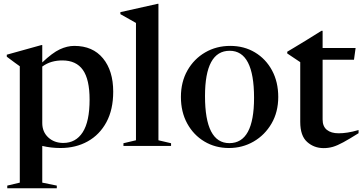

<svg xmlns="http://www.w3.org/2000/svg" viewBox="-20 -763 1895 1004"><path d="M277 207.5V221.5H18V207.5L83.5 192V-416.5Q74 -423.5 58.5 -434.5Q43 -445.5 15.5 -466.5V-477L197 -527.5H201V-436.5Q254 -487 292.8 -505Q331.5 -523 368.5 -523Q465 -523 518.5 -458Q572 -393 572 -283.5Q572 -190 536.5 -124.2Q501 -58.5 438.8 -23.8Q376.5 11 296 11Q246.5 11 201 0V192ZM448.5 -242Q448.5 -347.5 413.5 -397.2Q378.5 -447 306 -447Q276.5 -447 250.5 -439.5Q224.5 -432 201 -415V-120Q201 -73.5 232.2 -44.5Q263.5 -15.5 311 -15.5Q376.5 -15.5 412.5 -71.5Q448.5 -127.5 448.5 -242Z M808.5 -29.5 874.5 -14V0H625.5V-14L691 -29.5V-643Q681.5 -648.5 660.2 -660.5Q639 -672.5 609.5 -689V-699.5L804 -743H808.5Z M1177 11Q1106 11 1049 -23Q992 -57 959 -117.2Q926 -177.5 926 -256Q926 -334.5 960.2 -394.8Q994.5 -455 1053 -489Q1111.5 -523 1184 -523Q1256.5 -523 1313.2 -489Q1370 -455 1402.5 -394.8Q1435 -334.5 1435 -256Q1435 -177.5 1400 -117.2Q1365 -57 1306.5 -23Q1248 11 1177 11ZM1179.5 -14.5Q1308.5 -14.5 1308.5 -251.5Q1308.5 -497.5 1181 -497.5Q1052 -497.5 1052 -260.5Q1052 -14.5 1179.5 -14.5Z M1667 -138Q1667 -102 1689.2 -84Q1711.5 -66 1750.5 -66Q1773 -66 1797.5 -69.8Q1822 -73.5 1855 -83V-66.5Q1806.5 -36 1775.2 -19Q1744 -2 1720.8 4.8Q1697.5 11.5 1672.5 11.5Q1622 11.5 1586 -20.8Q1550 -53 1550 -125.5V-438L1482 -483.5V-492.5Q1491 -498 1518.8 -514.5Q1546.5 -531 1584.2 -554.2Q1622 -577.5 1661 -602H1667V-512H1839.5L1831 -450.5H1667Z"/></svg>

Font: Newsreader Display Medium
Style: Regular
Weight: 500
Designer: Hugues Gentile
Foundry: Production Type
Version: Version 1.001